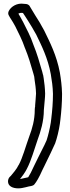

<svg xmlns="http://www.w3.org/2000/svg" viewBox="-20 -827 386 1055"><path d="M24 170C24 195 48 208 81 208C107 208 138 196 152 195C158 194 165 191 169 186C180 173 195 148 213 107C220 94 228 76 236 60C250 30 266 0 282 -37C282 -37 283 -38 283 -39C293 -67 304 -111 309 -147L312 -171C317 -214 321 -262 321 -311C320 -355 315 -391 309 -428C291 -524 254 -595 223 -659C205 -693 189 -719 174 -742C161 -764 148 -784 145 -790C142 -798 133 -804 124 -805L111 -806C74 -812 40 -791 28 -766C25 -759 24 -752 27 -745C35 -728 46 -716 64 -682C81 -647 102 -608 117 -563C117 -563 118 -562 118 -561C136 -517 149 -474 164 -421L168 -406L170 -389C174 -363 177 -343 178 -313C178 -298 174 -268 173 -247V-241C173 -240 172 -238 172 -237L171 -226V-224C171 -168 157 -120 141 -78C121 -23 104 41 83 79L82 80C72 102 49 128 39 140C38 141 24 150 24 170ZM81 -752C88 -756 95 -757 103 -756H106C113 -744 123 -732 132 -716C146 -693 163 -667 179 -637C210 -573 243 -507 259 -420C265 -385 270 -351 271 -311C271 -264 267 -218 262 -177L259 -153C254 -121 244 -80 236 -56C222 -23 204 8 190 38C181 56 174 70 167 85C154 114 143 135 135 147C118 150 102 155 90 157C101 143 117 122 127 102C152 55 169 -9 187 -60C203 -103 221 -161 221 -223C222 -229 223 -245 223 -245C224 -263 228 -290 228 -313C227 -345 224 -370 220 -397L217 -415C217 -416 216 -417 216 -417L212 -433C197 -485 183 -534 164 -580C147 -631 125 -669 108 -704C96 -726 88 -741 81 -752Z"/></svg>

Font: Hussar Pisanka
Style: Out
Weight: 400
Designer: Robert Jablonski
Foundry: Cannot Into Space Fonts
Version: Version 1.070